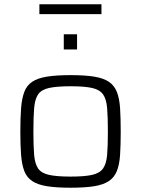

<svg xmlns="http://www.w3.org/2000/svg" viewBox="-20 -869 659 897"><path d="M310 8Q243 8 199.5 1Q156 -6 130.5 -23Q105 -40 93.5 -70Q82 -100 78.5 -145.5Q75 -191 75 -254Q75 -318 78.5 -363.5Q82 -409 93.5 -439.5Q105 -470 130.5 -487Q156 -504 199.5 -511Q243 -518 310 -518Q377 -518 420 -511Q463 -504 488.5 -487Q514 -470 526 -439.5Q538 -409 541 -363.5Q544 -318 544 -254Q544 -191 541 -145.5Q538 -100 526 -70Q514 -40 488.5 -23Q463 -6 420 1Q377 8 310 8ZM310 -44Q375 -44 410.5 -52Q446 -60 461.5 -82Q477 -104 480.5 -145.5Q484 -187 484 -254Q484 -322 480.5 -364Q477 -406 461.5 -428Q446 -450 410.5 -458Q375 -466 310 -466Q245 -466 209 -458Q173 -450 158 -428Q143 -406 139.5 -364Q136 -322 136 -254Q136 -187 139.5 -145.5Q143 -104 158 -82Q173 -60 209 -52Q245 -44 310 -44ZM278 -638V-709H340V-638ZM164 -803V-849H454V-803Z"/></svg>

Font: Saira SemiExpanded Light
Style: Regular
Weight: 300
Width: 6
Designer: Hector Gatti with collaboration of the Omnibus-Type team
Foundry: Omnibus-Type
Version: Version 1.101